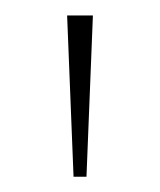

<svg xmlns="http://www.w3.org/2000/svg" viewBox="-20 -645 207 248"><path d="M75 -416.7 66.7 -625H100L91.7 -416.7Z"/></svg>

Font: Afacad Flux Thin
Style: Regular
Weight: 250
Designer: Kristian Moeller
Foundry: Dicotype
Version: Version 1.100